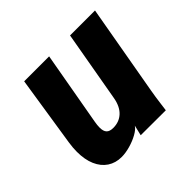

<svg xmlns="http://www.w3.org/2000/svg" viewBox="-138 -709 876 876"><g transform="rotate(-45 300.0 -270.5)"><path d="M58.5 -152.5Q58.5 -179 63 -208L116 -550H277L213.5 -192Q210 -173 210 -157Q210 -133.5 220.2 -122.8Q230.5 -112 253.5 -112Q292 -112 317.8 -136.2Q343.5 -160.5 351.5 -206.5L412 -550H573L496 -113.5Q489.5 -77 484.5 -37.5L479.5 0.5L318 0L330 -50Q320.5 -35 296.2 -21.5Q272 -8 242 0.5Q212 9 186.5 9Q148 9 119 -10.2Q90 -29.5 74.2 -65.8Q58.5 -102 58.5 -152.5Z"/></g></svg>

Font: JuliaMono Black
Style: Italic
Weight: 900
Italic angle: -9°
Monospace: yes
Designer: cormullion
Foundry: corm
Version: Version 0.057; ttfautohint (v1.8.4)